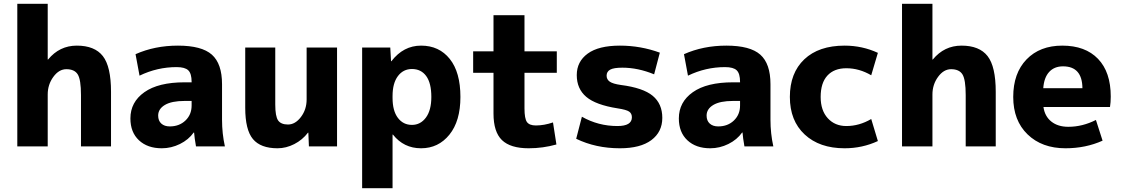

<svg xmlns="http://www.w3.org/2000/svg" viewBox="-20 -770 5899 1010"><path d="M71 -750H231V-457H233Q293 -530 384 -530Q478 -530 521 -475Q564 -420 564 -287V0H406V-270Q406 -351 389 -378.5Q372 -406 329 -406Q290 -406 260.5 -365.5Q231 -325 231 -273V0H71Z M916 -530Q1041 -530 1094.5 -482.5Q1148 -435 1148 -327V-140Q1148 -68 1163 0H1011Q1003 -45 1001 -73H999Q972 -35 926.5 -12.5Q881 10 831 10Q756 10 711 -32Q666 -74 666 -147Q666 -233 739.5 -285Q813 -337 951 -337H988V-339Q988 -383 970.5 -400Q953 -417 909 -417Q807 -417 714 -372L693 -485Q794 -530 916 -530ZM812 -162Q812 -135 828.5 -120Q845 -105 873 -105Q923 -105 955.5 -136Q988 -167 988 -215V-239H951Q883 -239 847.5 -218Q812 -197 812 -162Z M1428 -520V-220Q1428 -158 1443 -136.5Q1458 -115 1495 -115Q1533 -115 1563 -154.5Q1593 -194 1593 -247V-520H1753V0H1605L1602 -72H1600Q1571 -34 1528 -12Q1485 10 1440 10Q1351 10 1310.5 -38.5Q1270 -87 1270 -203V-520Z M2249 -260Q2249 -333 2222 -370Q2195 -407 2147 -407Q2101 -407 2073 -369.5Q2045 -332 2045 -265V-255Q2045 -187 2073 -150Q2101 -113 2147 -113Q2192 -113 2220.5 -151.5Q2249 -190 2249 -260ZM2402 -260Q2402 -133 2344 -61.5Q2286 10 2195 10Q2104 10 2047 -62H2045V220H1885V-520H2033L2037 -448H2039Q2102 -530 2195 -530Q2290 -530 2346 -460Q2402 -390 2402 -260Z M2739 -500H2909V-387H2739V-200Q2739 -146 2752 -128Q2765 -110 2799 -110Q2842 -110 2889 -126L2907 -10Q2836 10 2761 10Q2665 10 2620.5 -33Q2576 -76 2576 -173V-387H2469V-500H2576V-690H2739Z M3421 -379Q3336 -414 3254 -414Q3208 -414 3189.5 -403.5Q3171 -393 3171 -372Q3171 -352 3187.5 -340.5Q3204 -329 3246 -323Q3363 -308 3413.5 -266Q3464 -224 3464 -150Q3464 -76 3406.5 -33Q3349 10 3241 10Q3114 10 3011 -40L3041 -156Q3127 -107 3228 -107Q3304 -107 3304 -153Q3304 -173 3289.5 -183Q3275 -193 3229 -200Q3114 -218 3064 -260.5Q3014 -303 3014 -375Q3014 -446 3071.5 -488Q3129 -530 3241 -530Q3350 -530 3451 -493Z M3801 -530Q3926 -530 3979.5 -482.5Q4033 -435 4033 -327V-140Q4033 -68 4048 0H3896Q3888 -45 3886 -73H3884Q3857 -35 3811.5 -12.5Q3766 10 3716 10Q3641 10 3596 -32Q3551 -74 3551 -147Q3551 -233 3624.5 -285Q3698 -337 3836 -337H3873V-339Q3873 -383 3855.5 -400Q3838 -417 3794 -417Q3692 -417 3599 -372L3578 -485Q3679 -530 3801 -530ZM3697 -162Q3697 -135 3713.5 -120Q3730 -105 3758 -105Q3808 -105 3840.5 -136Q3873 -167 3873 -215V-239H3836Q3768 -239 3732.5 -218Q3697 -197 3697 -162Z M4563 -144 4598 -28Q4516 10 4423 10Q4291 10 4213 -62.5Q4135 -135 4135 -260Q4135 -386 4211 -458Q4287 -530 4423 -530Q4516 -530 4598 -492L4563 -374Q4500 -411 4432 -411Q4368 -411 4332.5 -372.5Q4297 -334 4297 -260Q4297 -189 4334.5 -148Q4372 -107 4432 -107Q4500 -107 4563 -144Z M4725 -750H4885V-457H4887Q4947 -530 5038 -530Q5132 -530 5175 -475Q5218 -420 5218 -287V0H5060V-270Q5060 -351 5043 -378.5Q5026 -406 4983 -406Q4944 -406 4914.5 -365.5Q4885 -325 4885 -273V0H4725Z M5468 -306H5674Q5673 -421 5572 -421Q5526 -421 5499 -391.5Q5472 -362 5468 -306ZM5469 -207Q5476 -158 5510.5 -130.5Q5545 -103 5600 -103Q5674 -103 5745 -139L5780 -30Q5691 10 5585 10Q5461 10 5385.5 -63Q5310 -136 5310 -260Q5310 -385 5380 -457.5Q5450 -530 5568 -530Q5689 -530 5756 -460.5Q5823 -391 5823 -262Q5823 -231 5819 -207Z"/></svg>

Font: Mplus 1p ExtraBold
Style: Regular
Weight: 800
Version: Version 1.061